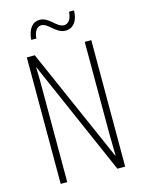

<svg xmlns="http://www.w3.org/2000/svg" viewBox="-132 -971 780 1047"><g transform="rotate(-15 258.5 -447.5)"><path d="M125 -800H154C157 -843 176 -863 198 -863C238 -863 266 -800 320 -800C359 -800 391 -831 392 -895H364C361 -855 345 -831 319 -831C277 -831 251 -894 197 -894C158 -894 130 -863 125 -800ZM441 0V-714H404V-202C404 -172 405 -120 406 -72H404L122 -714H77V0H114V-526C114 -579 114 -615 112 -647H114L397 0Z"/></g></svg>

Font: Noto Sans Telugu ExtraCondensed ExtraLight
Style: Regular
Weight: 200
Width: 2
Designer: Jelle Bosma - Monotype Design Team
Foundry: Monotype Imaging Inc.
Version: Version 2.005